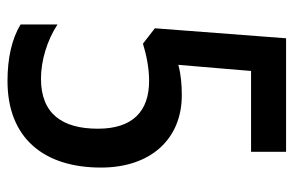

<svg xmlns="http://www.w3.org/2000/svg" viewBox="-152 -602 764 499"><g transform="rotate(90 229.5 -352.0)"><path d="M190 10C338 10 415 -84 415 -233C415 -362 341 -443 227 -443C201 -443 174 -441 148 -434L164 -623H374V-714H79L53 -373L93 -342C122 -351 156 -358 190 -358C268 -358 314 -316 314 -225C314 -132 275 -77 184 -77C137 -77 84 -93 43 -120V-24C81 -1 131 10 190 10Z"/></g></svg>

Font: Noto Sans Gurmukhi UI Condensed Medium
Style: Regular
Weight: 500
Width: 3
Designer: Jelle Bosma - Monotype Design Team
Foundry: Monotype Imaging Inc.
Version: Version 2.004